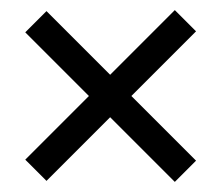

<svg xmlns="http://www.w3.org/2000/svg" viewBox="-20 -490 428 380"><path d="M72 -132 30 -174 156 -300 30 -426 72 -468 198 -342 326 -470 368 -428 240 -300 368 -172 326 -130 198 -258Z"/></svg>

Font: Red Rose
Style: Regular
Weight: 400
Designer: Jaikishan Patel
Version: Version 2.000; ttfautohint (v1.8.3)